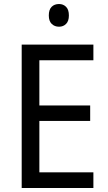

<svg xmlns="http://www.w3.org/2000/svg" viewBox="-20 -936 540 956"><path d="M445 0H88V-714H445V-636H176V-411H429V-334H176V-78H445ZM274 -916Q295 -916 309 -902Q323 -888 323 -859Q323 -831 309 -817Q295 -803 274 -803Q252 -803 237.5 -817Q223 -831 223 -859Q223 -888 237 -902Q251 -916 274 -916Z"/></svg>

Font: Noto Sans Devanagari SemiCondensed
Style: Regular
Weight: 400
Width: 4
Designer: Jelle Bosma - Monotype Design Team
Foundry: Monotype Imaging Inc.
Version: Version 2.006